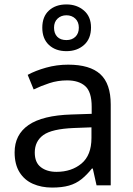

<svg xmlns="http://www.w3.org/2000/svg" viewBox="-20 -837 601 867"><path d="M288 -545Q386 -545 433 -502Q480 -459 480 -365V0H416L399 -76H395Q372 -47 347.5 -27.5Q323 -8 291.5 1Q260 10 215 10Q167 10 128.5 -7Q90 -24 68 -59.5Q46 -95 46 -149Q46 -229 109 -272.5Q172 -316 303 -320L394 -323V-355Q394 -422 365 -448Q336 -474 283 -474Q241 -474 203 -461.5Q165 -449 132 -433L105 -499Q140 -518 188 -531.5Q236 -545 288 -545ZM314 -259Q214 -255 175.5 -227Q137 -199 137 -148Q137 -103 164.5 -82Q192 -61 235 -61Q303 -61 348 -98.5Q393 -136 393 -214V-262ZM280 -606Q231 -606 201 -634Q171 -662 171 -712Q171 -762 201 -789.5Q231 -817 280 -817Q327 -817 359 -789.5Q391 -762 391 -713Q391 -662 359.5 -634Q328 -606 280 -606ZM280 -656Q305 -656 320.5 -671Q336 -686 336 -712Q336 -738 320 -753Q304 -768 280 -768Q256 -768 240 -753Q224 -738 224 -712Q224 -686 238.5 -671Q253 -656 280 -656Z"/></svg>

Font: Noto Sans Khmer
Style: Regular
Weight: 400
Designer: Danh Hong and the Monotype Design Team
Foundry: Monotype Imaging Inc.
Version: Version 2.003